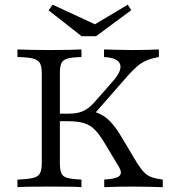

<svg xmlns="http://www.w3.org/2000/svg" viewBox="-20 -776 723 796"><path d="M412.1 0V-31.5Q459.7 -33.9 474.2 -46Q488.7 -58.1 472.6 -84.7L414.5 -181.5Q392.7 -218.5 373 -238.3Q353.2 -258.1 327.8 -265.7Q302.4 -273.4 262.9 -273.4H204V-304.8H262.9Q290.3 -304.8 309.3 -310.1Q328.2 -315.3 344.4 -327Q360.5 -338.7 377.4 -358.9L447.6 -438.7Q474.2 -468.5 478.6 -490.3Q483.1 -512.1 466.1 -525Q449.2 -537.9 411.3 -539.5V-571Q443.5 -570.2 472.6 -569.4Q501.6 -568.5 532.3 -568.5Q566.1 -568.5 592.7 -569.4Q619.4 -570.2 638.7 -571V-539.5Q610.5 -534.7 589.5 -526.2Q568.5 -517.7 550.4 -502.4Q532.3 -487.1 510.5 -462.9L364.5 -296L357.3 -316.1Q384.7 -309.7 404.8 -298Q425 -286.3 443.1 -265.7Q461.3 -245.2 482.3 -210.5L548.4 -100Q563.7 -75.8 577.4 -61.7Q591.1 -47.6 609.7 -41.1Q628.2 -34.7 654.8 -31.5V0Q630.6 -0.8 609.7 -1.2Q588.7 -1.6 569.4 -2Q550 -2.4 529.8 -2.4Q500.8 -2.4 474.6 -2Q448.4 -1.6 412.1 0ZM52.4 0V-31.5Q96 -33.1 117.3 -38.3Q138.7 -43.5 146 -58.1Q153.2 -72.6 153.2 -100.8V-470.2Q153.2 -499.2 146 -513.3Q138.7 -527.4 117.3 -533.1Q96 -538.7 52.4 -539.5V-571Q73.4 -570.2 108.1 -569.4Q142.7 -568.5 190.3 -568.5Q233.9 -568.5 266.5 -569.4Q299.2 -570.2 317.7 -571V-539.5Q279 -538.7 259.7 -533.1Q240.3 -527.4 234.3 -513.3Q228.2 -499.2 228.2 -470.2V-100.8Q228.2 -72.6 234.3 -58.1Q240.3 -43.5 259.7 -38.3Q279 -33.1 317.7 -31.5V0Q299.2 -1.6 266.5 -2Q233.9 -2.4 190.3 -2.4Q142.7 -2.4 108.1 -2Q73.4 -1.6 52.4 0ZM509.7 -756.5 524.2 -733.9 378.2 -625.8H318.5L181.5 -733.1L198.4 -756.5L396.8 -664.5L358.1 -666.1Z"/></svg>

Font: Playfair 12pt Light
Style: Regular
Weight: 300
Designer: Claus Eggers Sørensen
Foundry: Claus Eggers Sørensen
Version: Version 2.000;gftools[0.9.28]